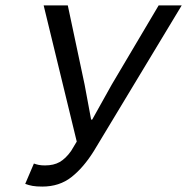

<svg xmlns="http://www.w3.org/2000/svg" viewBox="-20 -676 690 708"><path d="M136 12Q114 12 100 9.5Q86 7 73 2L105 -73Q113 -70 122.5 -68Q132 -66 146 -66Q178 -66 200 -78.5Q222 -91 242 -119L263 -154L141 -656H230L292 -364L316 -235H320L392 -364L565 -656H650L326 -119Q288 -58 243.5 -23Q199 12 136 12Z"/></svg>

Font: mr_Source Sans Pro
Style: Italic
Weight: 400
Italic angle: -11°
Designer: Paul D. Hunt
Foundry: Adobe Systems Incorporated
Version: Version 1.036;July 10, 2024;FontCreator 11.5.0.2430 64-bit